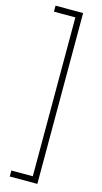

<svg xmlns="http://www.w3.org/2000/svg" viewBox="-153 -912 592 1116"><g transform="rotate(15 143.5 -354.0)"><path d="M33 160V124H162V-832H33V-868H199V160Z"/></g></svg>

Font: Encode Sans Narrow
Style: Thin
Weight: 250
Designer: Pablo Impallari, Andres Torresi
Foundry: Pablo Impallari, Andres Torresi
Version: Version 1.000; ttfautohint (v1.00) -l 8 -r 50 -G 200 -x 14 -